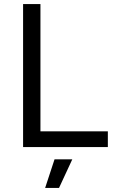

<svg xmlns="http://www.w3.org/2000/svg" viewBox="-20 -720 560 940"><path d="M93 -700H178V-77H508V0H93ZM247 60H334L269 200H201Z"/></svg>

Font: Oak Sans
Style: Regular
Weight: 400
Designer: Erik Kennedy, Walven
Foundry: Erik Kennedy, Walven
Version: Version 1.000